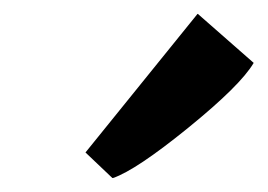

<svg xmlns="http://www.w3.org/2000/svg" viewBox="-20 -905 379 272"><path d="M139.2 -652.8 101.1 -689 259.8 -885.3H260.3L339.4 -815.9Q320.8 -784.2 246.8 -724.1Q172.9 -664.1 140.1 -652.8Z"/></svg>

Font: HaufeMerriweather
Style: Regular
Weight: 400
Designer: Eben Sorkin ( eben@eyebytes.com )
Foundry: Eben Sorkin
Version: Version 1.56